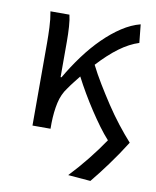

<svg xmlns="http://www.w3.org/2000/svg" viewBox="-79 -559 655 807"><g transform="rotate(10 248.5 -155.5)"><path d="M362 187 266 179Q305 138 340.5 93.5Q376 49 405 6Q385 -16 364 -44.5Q343 -73 322 -105Q301 -137 281 -171Q261 -205 244 -238Q233 -224 221.5 -209.5Q210 -195 199 -179Q177 -150 168.5 -111.5Q160 -73 159 -25V0H82V-353Q82 -382 80.5 -418Q79 -454 73 -486H154Q159 -466 161 -435.5Q163 -405 163 -373V-221H167Q196 -271 230 -317Q264 -363 301.5 -400Q339 -437 378 -462.5Q417 -488 456 -498L464 -420Q423 -407 381.5 -376.5Q340 -346 295 -297Q313 -261 337 -221.5Q361 -182 387 -142.5Q413 -103 441.5 -66.5Q470 -30 497 0Q464 53 427.5 102.5Q391 152 362 187Z"/></g></svg>

Font: Swei Fan Sans CJK TC
Style: Regular
Weight: 400
Version: Version 2.130